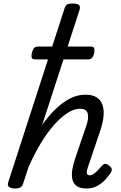

<svg xmlns="http://www.w3.org/2000/svg" viewBox="-20 -1058 691 1093"><path d="M473 15Q433 15 414 -1Q395 -17 391 -42.5Q387 -68 392.5 -97Q398 -126 407 -153L472 -344Q486 -384 479.5 -411.5Q473 -439 434 -439Q402 -439 364.5 -415Q327 -391 287.5 -346.5Q248 -302 211 -240.5Q174 -179 142 -106L111 -11Q107 2 97 8.5Q87 15 64 15Q48 15 34.5 8Q21 1 26 -18L346 -1006Q352 -1026 361.5 -1032Q371 -1038 391 -1038Q422 -1038 430.5 -1028.5Q439 -1019 432 -999L220 -346Q248 -387 278.5 -419Q309 -451 340 -473.5Q371 -496 402.5 -507.5Q434 -519 466 -519Q515 -519 541 -495.5Q567 -472 570 -427Q573 -382 552 -318L481 -108Q475 -91 474 -80.5Q473 -70 477.5 -65Q482 -60 490 -60Q501 -60 512.5 -67.5Q524 -75 535.5 -87Q547 -99 559 -113Q567 -123 575.5 -125Q584 -127 597 -118Q613 -108 615.5 -98Q618 -88 612 -77Q603 -62 583.5 -39.5Q564 -17 536 -1Q508 15 473 15ZM180 -720Q162 -720 160 -731Q158 -742 161 -755Q164 -769 171 -781Q178 -793 197 -793H496Q515 -793 517 -781Q519 -769 516 -755Q513 -742 506 -731Q499 -720 481 -720Z"/></svg>

Font: Playwrite IN
Style: Regular
Weight: 400
Designer: Veronika Burian, José Scaglione
Foundry: TypeTogether
Version: Version 1.002